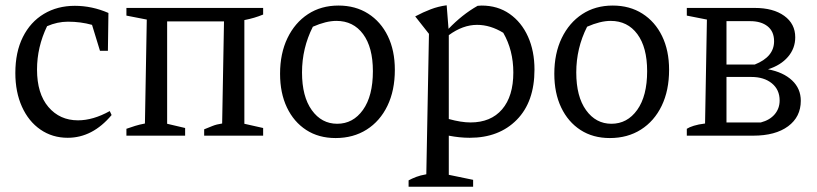

<svg xmlns="http://www.w3.org/2000/svg" viewBox="-20 -513 3089 726"><path d="M236 8Q178 8 133 -23Q88 -54 63 -109.5Q38 -165 38 -237Q38 -316 66.5 -373Q95 -430 146 -460.5Q197 -491 263 -491Q328 -491 390 -464L388 -321H358L328 -419Q285 -431 237 -431Q197 -431 158 -414Q120 -335 120 -250Q120 -159 163 -108.5Q206 -58 275 -58Q332 -58 395 -93L402 -78Q330 8 236 8Z M458 0V-26Q475 -32 491 -37Q507 -42 528 -46L535 -439L458 -454V-483H975V-458Q958 -451 941 -446Q924 -441 904 -437V-45L975 -29V0H752V-24Q767 -30 783 -36.5Q799 -43 820 -46L827 -432H612V-45L680 -29V0Z M1249 9Q1185 9 1138 -21.5Q1091 -52 1065 -106.5Q1039 -161 1039 -234Q1039 -311 1067 -369Q1095 -427 1144.5 -459.5Q1194 -492 1260 -492Q1324 -492 1372 -461.5Q1420 -431 1446.5 -376.5Q1473 -322 1473 -249Q1473 -171 1445 -113Q1417 -55 1366.5 -23Q1316 9 1249 9ZM1255 -45Q1315 -45 1352.5 -97.5Q1390 -150 1390 -244Q1390 -334 1353 -384Q1316 -434 1252 -434Q1213 -434 1163 -412Q1122 -331 1122 -239Q1122 -148 1159 -96.5Q1196 -45 1255 -45Z M1525 193V169Q1538 162 1553.5 156Q1569 150 1592 146L1602 -385L1550 -451Q1580 -467 1609 -478Q1638 -489 1669 -493L1676 -404Q1702 -431 1729 -452.5Q1756 -474 1786 -491Q1793 -492 1801 -492Q1862 -492 1907 -460.5Q1952 -429 1976.5 -374.5Q2001 -320 2001 -250Q2001 -128 1934 -60Q1867 8 1756 8Q1718 8 1677 0V148L1769 167V193ZM1784 -419Q1730 -419 1677 -380V-63Q1724 -50 1759 -50Q1836 -50 1878.5 -99.5Q1921 -149 1921 -239Q1921 -323 1883 -389Q1834 -419 1784 -419Z M2286 9Q2222 9 2175 -21.5Q2128 -52 2102 -106.5Q2076 -161 2076 -234Q2076 -311 2104 -369Q2132 -427 2181.5 -459.5Q2231 -492 2297 -492Q2361 -492 2409 -461.5Q2457 -431 2483.5 -376.5Q2510 -322 2510 -249Q2510 -171 2482 -113Q2454 -55 2403.5 -23Q2353 9 2286 9ZM2292 -45Q2352 -45 2389.5 -97.5Q2427 -150 2427 -244Q2427 -334 2390 -384Q2353 -434 2289 -434Q2250 -434 2200 -412Q2159 -331 2159 -239Q2159 -148 2196 -96.5Q2233 -45 2292 -45Z M2577 0V-26Q2586 -32 2603.5 -37.5Q2621 -43 2646 -46L2653 -439L2577 -454V-483H2834Q2904 -483 2945.5 -453Q2987 -423 2987 -372Q2987 -330 2959.5 -298Q2932 -266 2884 -251Q2942 -240 2975 -209Q3008 -178 3008 -132Q3008 -71 2960 -35.5Q2912 0 2828 0ZM2817 -433H2727V-269H2834Q2907 -298 2907 -357Q2907 -394 2882.5 -413.5Q2858 -433 2817 -433ZM2821 -222H2727V-50H2857Q2891 -59 2909.5 -81Q2928 -103 2928 -133Q2928 -174 2898.5 -198Q2869 -222 2821 -222Z"/></svg>

Font: Piazzolla
Style: Regular
Weight: 400
Designer: Juan Pablo del Peral
Foundry: Huerta Tipografica
Version: Version 1.330